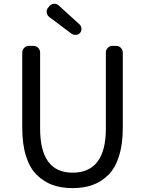

<svg xmlns="http://www.w3.org/2000/svg" viewBox="-20 -974 761 1007"><path d="M360.4 12.7Q301.8 12.7 255.9 -3.9Q210 -20.5 173.3 -56.2Q136.7 -91.8 116.7 -154.3Q96.7 -216.8 96.7 -302.7V-698.2Q96.7 -712.9 106.9 -723.1Q117.2 -733.4 131.8 -733.4H155.3Q169.9 -733.4 180.2 -723.1Q190.4 -712.9 190.4 -698.2V-299.8Q190.4 -68.4 360.4 -68.4Q535.2 -68.4 535.2 -299.8V-698.2Q535.2 -712.9 545.4 -723.1Q555.7 -733.4 569.3 -733.4H588.9Q603.5 -733.4 613.8 -723.1Q624 -712.9 624 -698.2V-302.7Q624 -216.8 604 -154.3Q584 -91.8 547.9 -56.2Q511.7 -20.5 465.3 -3.9Q418.9 12.7 360.4 12.7ZM400.4 -801.8Q391.6 -792 378.9 -791Q377 -791 375 -791Q364.3 -791 355.5 -796.9L237.3 -885.7Q224.6 -896.5 224.6 -913.1Q224.6 -924.8 232.4 -933.6L239.3 -942.4Q249 -953.1 262.7 -954.1Q264.6 -954.1 265.6 -954.1Q278.3 -954.1 288.1 -945.3L397.5 -845.7Q407.2 -835.9 407.2 -822.3Q407.2 -810.5 400.4 -801.8Z"/></svg>

Font: Gen Jyuu GothicL Regular
Style: Regular
Weight: 400
Designer: [Source Han Sans]
Ryoko NISHIZUKA  (kana & ideographs); Paul D. Hunt (Latin, Greek & Cyrillic); Wenlong ZHANG  (bopomofo
Version: Version 1.002.20150607